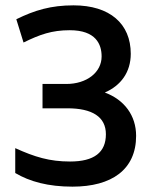

<svg xmlns="http://www.w3.org/2000/svg" viewBox="-20 -685 584 718"><path d="M251 13C398 13 489 -51 489 -177C489 -253 445 -312 372 -339C432 -365 469 -415 469 -484C469 -596 391 -665 255 -665C171 -665 110 -647 41 -613L68 -526C129 -556 174 -572 241 -572C339 -572 360 -519 360 -474C360 -414 304 -371 228 -371H139V-280H232C325 -280 376 -248 376 -183C376 -115 332 -81 242 -81C165 -81 110 -98 37 -131V-38C91 -6 160 13 251 13Z"/></svg>

Font: All Genders v4
Style: Regular
Weight: 400
Designer: Rassam Alawdi
Foundry: Rassam Art
Version: Version 3.100;FEAKit 1.0